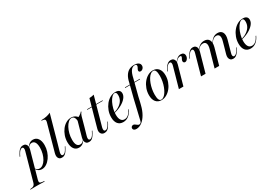

<svg xmlns="http://www.w3.org/2000/svg" viewBox="-51 -1617 3951 2786"><g transform="rotate(-30 1925.0 -224.0)"><path d="M308.1 -425Q359.7 -425 389.1 -384.7Q418.5 -344.4 418.5 -273.4Q418.5 -218.5 401.6 -167.3Q384.7 -116.1 355.6 -75.4Q326.6 -34.7 289.9 -10.9Q253.2 12.9 213.7 12.9Q181.5 12.9 156 -3.6Q130.6 -20.2 120.2 -46.8L122.6 -54Q133.1 -33.9 148.8 -23.4Q164.5 -12.9 186.3 -12.9Q216.9 -12.9 244.8 -33.9Q272.6 -54.8 294.4 -91.5Q316.1 -128.2 329 -175.4Q341.9 -222.6 341.9 -273.4Q341.9 -332.3 323.8 -362.9Q305.6 -393.5 270.2 -393.5Q250.8 -393.5 233.1 -381.9Q215.3 -370.2 203.2 -350L202.4 -355.6Q221.8 -389.5 248.8 -407.3Q275.8 -425 308.1 -425ZM95.2 -206.5 131.5 -336.3Q140.3 -365.3 135.1 -382.7Q129.8 -400 112.1 -400Q94.4 -400 77.4 -383.1Q60.5 -366.1 43.5 -334.7L29 -304.8H19.4L37.1 -339.5Q46 -357.3 60.1 -377Q74.2 -396.8 94.8 -411.3Q115.3 -425.8 142.7 -425.8Q170.2 -425.8 186.3 -412.1Q202.4 -398.4 207.3 -373.8Q212.1 -349.2 202.4 -317.7L171 -206.5ZM25.8 183.9Q7.3 183.9 -10.1 184.3Q-27.4 184.7 -45.2 185.1Q-62.9 185.5 -83.9 186.3L-81.5 177.4L-67.7 175.8Q-46 174.2 -32.3 168.1Q-18.5 162.1 -9.7 150Q-0.8 137.9 4.8 116.9L95.2 -206.5H171L80.6 117.7Q72.6 147.6 81.5 159.7Q90.3 171.8 123.4 175L154.8 177.4L152.4 187.1Q132.3 186.3 110.5 185.5Q88.7 184.7 66.5 184.3Q44.4 183.9 20.2 183.9H24.2Z M519.4 -206.5 612.1 -541.1Q618.5 -562.1 615.3 -575Q612.1 -587.9 597.6 -593.5Q583.1 -599.2 555.6 -599.2L558.1 -608.1Q606.5 -608.9 645.6 -616.9Q684.7 -625 716.9 -641.1L596 -206.5ZM558.9 -76.6Q550.8 -48.4 555.6 -31Q560.5 -13.7 579 -13.7Q596.8 -13.7 613.7 -30.2Q630.6 -46.8 646.8 -78.2L662.1 -108.1H671L653.2 -73.4Q644.4 -56.5 630.2 -36.3Q616.1 -16.1 596.4 -1.6Q576.6 12.9 547.6 12.9Q521 12.9 504.4 -1.2Q487.9 -15.3 483.9 -39.9Q479.8 -64.5 488.7 -96L519.4 -206.5H596Z M833.9 11.3Q783.1 11.3 754 -28.6Q725 -68.5 725 -139.5Q725 -196.8 743.1 -248.4Q761.3 -300 791.9 -339.9Q822.6 -379.8 862.9 -402.8Q903.2 -425.8 946.8 -425.8Q983.9 -425.8 1012.9 -408.5Q1041.9 -391.1 1062.9 -357.3L1011.3 -326.6Q1008.9 -371 994 -394Q979 -416.9 952.4 -416.9Q924.2 -416.9 897.2 -393.1Q870.2 -369.4 848.8 -329.8Q827.4 -290.3 814.5 -240.7Q801.6 -191.1 801.6 -137.9Q801.6 -76.6 820.2 -48.4Q838.7 -20.2 873.4 -20.2Q892.7 -20.2 909.7 -31Q926.6 -41.9 940.3 -63.7V-57.3Q922.6 -24.2 895.2 -6.5Q867.7 11.3 833.9 11.3ZM972.6 -206.5 1017.7 -366.1Q1045.2 -375 1073 -392.3Q1100.8 -409.7 1117.7 -430.6L1123.4 -423.4Q1115.3 -414.5 1110.1 -405.6Q1104.8 -396.8 1100.4 -386.7Q1096 -376.6 1091.9 -362.1L1049.2 -206.5ZM1012.1 -76.6Q1004 -48.4 1008.9 -31Q1013.7 -13.7 1032.3 -13.7Q1050 -13.7 1066.9 -30.2Q1083.9 -46.8 1100 -78.2L1115.3 -108.1H1124.2L1106.5 -73.4Q1097.6 -56.5 1083.5 -36.3Q1069.4 -16.1 1049.6 -1.6Q1029.8 12.9 1000.8 12.9Q974.2 12.9 957.7 -1.2Q941.1 -15.3 937.1 -39.9Q933.1 -64.5 941.9 -96L972.6 -206.5H1049.2Z M1229.8 -206.5 1322.6 -537.1Q1342.7 -537.9 1362.5 -540.7Q1382.3 -543.5 1400.8 -549.2L1305.6 -206.5ZM1209.7 -404.8 1211.3 -413.7H1471.8L1470.2 -404.8ZM1261.3 11.3Q1221.8 11.3 1203.6 -19Q1185.5 -49.2 1199.2 -96L1229.8 -206.5H1305.6L1269.4 -77.4Q1261.3 -46.8 1267.3 -31Q1273.4 -15.3 1291.1 -15.3Q1309.7 -15.3 1327 -31.9Q1344.4 -48.4 1361.3 -80.6L1376.6 -109.7H1385.5L1366.1 -71.8Q1358.1 -56.5 1344.4 -37.1Q1330.6 -17.7 1310.5 -3.2Q1290.3 11.3 1261.3 11.3Z M1576.6 11.3Q1518.5 11.3 1487.1 -27.4Q1455.6 -66.1 1455.6 -137.1Q1455.6 -194.4 1475 -246.4Q1494.4 -298.4 1527 -339.1Q1559.7 -379.8 1602 -402.8Q1644.4 -425.8 1691.1 -425.8Q1730.6 -425.8 1751.2 -408.5Q1771.8 -391.1 1771.8 -358.9Q1771.8 -319.4 1740.7 -281.9Q1709.7 -244.4 1655.6 -214.1Q1601.6 -183.9 1529 -166.9V-174.2Q1586.3 -191.9 1625.8 -219.8Q1665.3 -247.6 1685.5 -283.9Q1705.6 -320.2 1705.6 -363.7Q1705.6 -390.3 1698 -403.6Q1690.3 -416.9 1674.2 -416.9Q1650.8 -416.9 1625.4 -391.5Q1600 -366.1 1579.4 -324.2Q1558.9 -282.3 1546 -233.1Q1533.1 -183.9 1533.1 -136.3Q1533.1 -76.6 1553.6 -45.6Q1574.2 -14.5 1612.9 -14.5Q1646.8 -14.5 1675.4 -38.3Q1704 -62.1 1727.4 -112.1H1736.3Q1708.9 -51.6 1668.1 -20.2Q1627.4 11.3 1576.6 11.3Z M1874.2 -206.5 1936.3 -448.4Q1949.2 -508.9 1974.6 -549.6Q2000 -590.3 2036.3 -610.5Q2072.6 -630.6 2120.2 -630.6Q2166.9 -630.6 2193.1 -613.3Q2219.4 -596 2219.4 -564.5Q2219.4 -539.5 2202 -520.6Q2184.7 -501.6 2161.3 -501.6Q2148.4 -501.6 2140.7 -508.5Q2133.1 -515.3 2133.1 -526.6Q2133.1 -538.7 2139.5 -550.8Q2146 -562.9 2152 -574.6Q2158.1 -586.3 2158.1 -598.4Q2158.1 -621.8 2128.2 -621.8Q2089.5 -621.8 2061.7 -583.1Q2033.9 -544.4 2017.7 -466.9L1950 -206.5ZM1843.5 -404.8 1846 -413.7H2096L2093.5 -404.8ZM1928.2 -112.1 1917.7 -71Q1899.2 4.8 1865.3 64.1Q1831.5 123.4 1787.9 156.9Q1744.4 190.3 1696 192.7Q1669.4 193.5 1654.4 183.9Q1639.5 174.2 1637.9 156.5Q1637.1 139.5 1648 128.6Q1658.9 117.7 1674.2 116.9Q1687.1 116.1 1698 122.6Q1708.9 129 1718.5 137.1Q1728.2 145.2 1738.3 151.2Q1748.4 157.3 1758.9 156.5Q1774.2 155.6 1783.5 146.8Q1792.7 137.9 1798.4 114.5L1851.6 -109.7L1874.2 -206.5H1950Z M2216.9 12.9Q2157.3 12.9 2124.2 -27.8Q2091.1 -68.5 2091.1 -140.3Q2091.1 -196.8 2109.7 -248.4Q2128.2 -300 2160.1 -339.9Q2191.9 -379.8 2232.7 -402.8Q2273.4 -425.8 2318.5 -425.8Q2377.4 -425.8 2410.9 -385.5Q2444.4 -345.2 2444.4 -272.6Q2444.4 -216.9 2425.8 -165.3Q2407.3 -113.7 2375.4 -73.8Q2343.5 -33.9 2302.8 -10.5Q2262.1 12.9 2216.9 12.9ZM2216.1 4Q2238.7 4 2261.3 -13.7Q2283.9 -31.5 2302.8 -61.7Q2321.8 -91.9 2337.1 -131.9Q2352.4 -171.8 2360.9 -216.9Q2369.4 -262.1 2369.4 -307.3Q2369.4 -363.7 2356.9 -390.3Q2344.4 -416.9 2319.4 -416.9Q2296.8 -416.9 2274.2 -399.6Q2251.6 -382.3 2232.7 -352Q2213.7 -321.8 2198.8 -281.9Q2183.9 -241.9 2175.4 -196.8Q2166.9 -151.6 2166.9 -105.6Q2166.9 -50 2179 -23Q2191.1 4 2216.1 4Z M2569.4 -206.5 2605.6 -336.3Q2614.5 -365.3 2609.3 -382.7Q2604 -400 2586.3 -400Q2568.5 -400 2551.6 -383.1Q2534.7 -366.1 2517.7 -334.7L2503.2 -304.8H2493.5L2511.3 -339.5Q2520.2 -357.3 2534.3 -377Q2548.4 -396.8 2569 -411.3Q2589.5 -425.8 2616.9 -425.8Q2644.4 -425.8 2660.5 -412.1Q2676.6 -398.4 2681.5 -373.8Q2686.3 -349.2 2676.6 -317.7L2645.2 -206.5ZM2511.3 0 2569.4 -206.5H2645.2L2587.1 0ZM2787.9 -294.4Q2774.2 -294.4 2766.1 -302.8Q2758.1 -311.3 2758.1 -325Q2758.1 -338.7 2764.1 -350.4Q2770.2 -362.1 2775.8 -372.6Q2781.5 -383.1 2781.5 -391.1Q2781.5 -404.8 2761.3 -404.8Q2738.7 -404.8 2716.1 -387.9Q2693.5 -371 2675 -340.3V-347.6Q2697.6 -385.5 2725.8 -405.6Q2754 -425.8 2785.5 -425.8Q2813.7 -425.8 2829.4 -411.3Q2845.2 -396.8 2845.2 -369.4Q2845.2 -350 2836.7 -333.1Q2828.2 -316.1 2815.3 -305.2Q2802.4 -294.4 2787.9 -294.4Z M3167.7 -206.5 3188.7 -279.8Q3204.8 -338.7 3192.3 -369.4Q3179.8 -400 3141.9 -400Q3105.6 -400 3075.4 -371.8Q3045.2 -343.5 3014.5 -281.5V-287.9Q3047.6 -358.9 3087.1 -392.3Q3126.6 -425.8 3176.6 -425.8Q3235.5 -425.8 3258.5 -384.3Q3281.5 -342.7 3262.1 -270.2L3244.4 -206.5ZM3389.5 -206.5 3410.5 -283.1Q3426.6 -339.5 3414.5 -369.8Q3402.4 -400 3365.3 -400Q3331.5 -400 3302 -371.8Q3272.6 -343.5 3242.7 -281.5L3241.9 -287.9Q3275.8 -359.7 3314.1 -392.7Q3352.4 -425.8 3400.8 -425.8Q3458.1 -425.8 3480.2 -384.7Q3502.4 -343.5 3483.9 -273.4L3465.3 -206.5ZM2940.3 -206.5 2976.6 -336.3Q2985.5 -365.3 2980.2 -382.7Q2975 -400 2957.3 -400Q2939.5 -400 2922.6 -383.1Q2905.6 -366.1 2888.7 -334.7L2874.2 -304.8H2864.5L2882.3 -339.5Q2891.1 -357.3 2905.2 -377Q2919.4 -396.8 2939.9 -411.3Q2960.5 -425.8 2987.9 -425.8Q3015.3 -425.8 3031.5 -412.1Q3047.6 -398.4 3052.4 -373.8Q3057.3 -349.2 3047.6 -317.7L3016.1 -206.5ZM2882.3 0 2940.3 -206.5H3016.1L2958.1 0ZM3109.7 0 3167.7 -206.5H3244.4L3186.3 0ZM3429 -76.6Q3420.2 -48.4 3425.4 -31Q3430.6 -13.7 3448.4 -13.7Q3466.1 -13.7 3483.1 -30.2Q3500 -46.8 3516.9 -78.2L3531.5 -108.1H3540.3L3523.4 -73.4Q3514.5 -56.5 3500.4 -36.3Q3486.3 -16.1 3466.1 -1.6Q3446 12.9 3417.7 12.9Q3391.1 12.9 3374.6 -1.2Q3358.1 -15.3 3353.6 -39.9Q3349.2 -64.5 3358.1 -96L3389.5 -206.5H3465.3Z M3711.3 11.3Q3653.2 11.3 3621.8 -27.4Q3590.3 -66.1 3590.3 -137.1Q3590.3 -194.4 3609.7 -246.4Q3629 -298.4 3661.7 -339.1Q3694.4 -379.8 3736.7 -402.8Q3779 -425.8 3825.8 -425.8Q3865.3 -425.8 3885.9 -408.5Q3906.5 -391.1 3906.5 -358.9Q3906.5 -319.4 3875.4 -281.9Q3844.4 -244.4 3790.3 -214.1Q3736.3 -183.9 3663.7 -166.9V-174.2Q3721 -191.9 3760.5 -219.8Q3800 -247.6 3820.2 -283.9Q3840.3 -320.2 3840.3 -363.7Q3840.3 -390.3 3832.7 -403.6Q3825 -416.9 3808.9 -416.9Q3785.5 -416.9 3760.1 -391.5Q3734.7 -366.1 3714.1 -324.2Q3693.5 -282.3 3680.6 -233.1Q3667.7 -183.9 3667.7 -136.3Q3667.7 -76.6 3688.3 -45.6Q3708.9 -14.5 3747.6 -14.5Q3781.5 -14.5 3810.1 -38.3Q3838.7 -62.1 3862.1 -112.1H3871Q3843.5 -51.6 3802.8 -20.2Q3762.1 11.3 3711.3 11.3Z"/></g></svg>

Font: Playfair 144pt SemiCondensed
Style: Italic
Weight: 400
Width: 4
Italic angle: -15.6°
Designer: Claus Eggers Sørensen
Foundry: Claus Eggers Sørensen
Version: Version 2.203